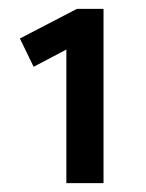

<svg xmlns="http://www.w3.org/2000/svg" viewBox="-20 -822 330 434"><path d="M130 -408V-710L56 -671L25 -735L154 -802H214V-408Z"/></svg>

Font: Gantari SemiBold
Style: Regular
Weight: 600
Designer: Anugrah Pasau
Foundry: Lafontype
Version: Version 1.000; ttfautohint (v1.8.4)